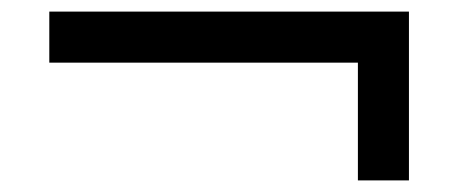

<svg xmlns="http://www.w3.org/2000/svg" viewBox="-20 -419 790 331"><path d="M685 -108V-399H65V-311H597V-108Z"/></svg>

Font: STIXGeneral
Style: Bold
Weight: 700
Designer: MicroPress Inc., with final additions and corrections provided by Coen Hoffman, Elsevier (retired)
Version: Version 1.1.0